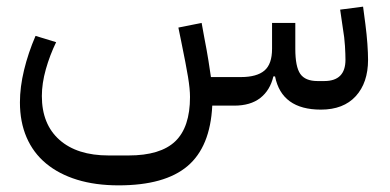

<svg xmlns="http://www.w3.org/2000/svg" viewBox="-20 -318 1173 578"><path d="M946 12Q828 12 808 -88H803Q793 -46 763.5 -23Q734 0 685 0H619Q613 124 544.5 182Q476 240 337 240Q267 240 212 223Q157 206 118.5 174Q80 142 60 95.5Q40 49 40 -10Q40 -56 52.5 -107.5Q65 -159 87 -210L149 -191Q130 -152 118 -109.5Q106 -67 106 -29Q106 56 159 103Q212 150 307 150H367Q463 150 507.5 107.5Q552 65 552 -26Q552 -50 546 -86.5Q540 -123 526 -191L517 -235L587 -249L595 -205Q603 -164 607.5 -135.5Q612 -107 615 -86H705Q753 -86 776 -105.5Q799 -125 799 -171V-249H869V-171Q869 -117 884 -95.5Q899 -74 936 -74H956Q1020 -74 1020 -138Q1020 -154 1018.5 -179.5Q1017 -205 1012 -234L1004 -289L1073 -298L1080 -245Q1084 -214 1086 -186Q1088 -158 1088 -138Q1088 -69 1051 -28.5Q1014 12 946 12Z"/></svg>

Font: IBM Plex Sans Arabic
Style: Regular
Weight: 400
Designer: Mike Abbink, Paul van der Laan, Pieter van Rosmalen, Wael Morcos, Khajak Apelian
Foundry: Bold Monday
Version: Version 1.005